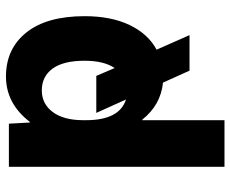

<svg xmlns="http://www.w3.org/2000/svg" viewBox="-86 -484 790 659"><g transform="rotate(-90 309.5 -155.0)"><path d="M518 100H396L355 9Q278 1 228 -62H226V220H66V-520H214L218 -448H220Q283 -530 376 -530Q471 -530 527 -460Q583 -390 583 -260Q583 -169 552.5 -105.5Q522 -42 468 -13ZM405 -157Q430 -194 430 -260Q430 -333 403 -370Q376 -407 328 -407Q282 -407 254 -369.5Q226 -332 226 -265V-255Q226 -141 297 -118L251 -220H378Z"/></g></svg>

Font: M PLUS 1p ExtraBold
Style: Regular
Weight: 800
Version: Version 1.062